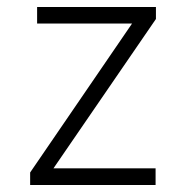

<svg xmlns="http://www.w3.org/2000/svg" viewBox="-20 -531 538 551"><path d="M66.5 0V-36L359 -463.5H86.5V-511H427.5V-476.5L133.5 -48H426.5V0Z"/></svg>

Font: Overpass ExtraLight
Style: Regular
Weight: 250
Designer: Delve Withrington, Dave Bailey, Thomas Jockin
Foundry: Delve Fonts LLC
Version: Version 4.000